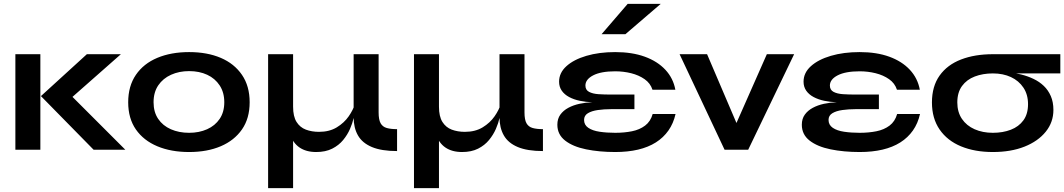

<svg xmlns="http://www.w3.org/2000/svg" viewBox="-20 -779 5537 999"><path d="M60 -497H190V0H60ZM609 -497 313 -236 316 -316 632 0H467L193 -279L432 -497Z M964 12Q870 12 798.5 -18Q727 -48 687 -105.5Q647 -163 647 -247Q647 -331 687 -389.5Q727 -448 798.5 -478Q870 -508 964 -508Q1058 -508 1128.5 -478Q1199 -448 1239 -389.5Q1279 -331 1279 -247Q1279 -163 1239 -105.5Q1199 -48 1128.5 -18Q1058 12 964 12ZM964 -88Q1016 -88 1057.5 -106.5Q1099 -125 1123 -160.5Q1147 -196 1147 -247Q1147 -298 1123 -334.5Q1099 -371 1058 -390Q1017 -409 964 -409Q912 -409 870 -390Q828 -371 803.5 -335Q779 -299 779 -247Q779 -196 803 -160.5Q827 -125 869 -106.5Q911 -88 964 -88Z M2046 7Q1965 7 1915 -14Q1865 -35 1842.5 -74.5Q1820 -114 1820 -169V-497H1950V-194Q1950 -156 1960.5 -137.5Q1971 -119 1992.5 -113Q2014 -107 2046 -107ZM1827 -239 1828 -205Q1826 -191 1820 -164.5Q1814 -138 1801 -108Q1788 -78 1765.5 -50.5Q1743 -23 1708.5 -5.5Q1674 12 1625 12Q1573 12 1538.5 -11.5Q1504 -35 1488 -83L1505 -104V200H1375V-497H1505V-224Q1505 -173 1523 -144.5Q1541 -116 1571.5 -104.5Q1602 -93 1640 -93Q1694 -93 1732.5 -116.5Q1771 -140 1794.5 -174Q1818 -208 1827 -239Z M2805 7Q2724 7 2674 -14Q2624 -35 2601.5 -74.5Q2579 -114 2579 -169V-497H2709V-194Q2709 -156 2719.5 -137.5Q2730 -119 2751.5 -113Q2773 -107 2805 -107ZM2586 -239 2587 -205Q2585 -191 2579 -164.5Q2573 -138 2560 -108Q2547 -78 2524.5 -50.5Q2502 -23 2467.5 -5.5Q2433 12 2384 12Q2332 12 2297.5 -11.5Q2263 -35 2247 -83L2264 -104V200H2134V-497H2264V-224Q2264 -173 2282 -144.5Q2300 -116 2330.5 -104.5Q2361 -93 2399 -93Q2453 -93 2491.5 -116.5Q2530 -140 2553.5 -174Q2577 -208 2586 -239Z M3181 12Q3098 12 3029.5 -2Q2961 -16 2920.5 -47.5Q2880 -79 2880 -130Q2880 -161 2895.5 -182.5Q2911 -204 2937 -218Q2963 -232 2995.5 -239Q3028 -246 3062 -247Q3028 -248 2997 -254.5Q2966 -261 2941.5 -274Q2917 -287 2903 -307Q2889 -327 2889 -354Q2889 -400 2927 -434.5Q2965 -469 3031 -488.5Q3097 -508 3181 -508Q3269 -508 3335 -484Q3401 -460 3442 -416Q3483 -372 3494 -312H3375Q3364 -346 3334 -367Q3304 -388 3264 -398Q3224 -408 3181 -408Q3107 -408 3066.5 -387Q3026 -366 3026 -334Q3026 -311 3045 -301Q3064 -291 3094 -289Q3124 -287 3158 -287H3281V-211H3158Q3123 -211 3091 -206.5Q3059 -202 3039 -190Q3019 -178 3019 -155Q3019 -129 3041 -114Q3063 -99 3100 -93.5Q3137 -88 3181 -88Q3228 -88 3268 -96Q3308 -104 3336.5 -125.5Q3365 -147 3376 -186H3495Q3484 -137 3458 -100Q3432 -63 3392.5 -38Q3353 -13 3300 -0.5Q3247 12 3181 12ZM3110 -601 3246 -759H3418L3234 -601Z M3835 -85H3788L3970 -497H4112L3873 0H3750L3516 -497H3659Z M4453 12Q4370 12 4301.5 -2Q4233 -16 4192.5 -47.5Q4152 -79 4152 -130Q4152 -161 4167.5 -182.5Q4183 -204 4209 -218Q4235 -232 4267.5 -239Q4300 -246 4334 -247Q4300 -248 4269 -254.5Q4238 -261 4213.5 -274Q4189 -287 4175 -307Q4161 -327 4161 -354Q4161 -400 4199 -434.5Q4237 -469 4303 -488.5Q4369 -508 4453 -508Q4541 -508 4607 -484Q4673 -460 4714 -416Q4755 -372 4766 -312H4647Q4636 -346 4606 -367Q4576 -388 4536 -398Q4496 -408 4453 -408Q4379 -408 4338.5 -387Q4298 -366 4298 -334Q4298 -311 4317 -301Q4336 -291 4366 -289Q4396 -287 4430 -287H4553V-211H4430Q4395 -211 4363 -206.5Q4331 -202 4311 -190Q4291 -178 4291 -155Q4291 -129 4313 -114Q4335 -99 4372 -93.5Q4409 -88 4453 -88Q4500 -88 4540 -96Q4580 -104 4608.5 -125.5Q4637 -147 4648 -186H4767Q4756 -137 4730 -100Q4704 -63 4664.5 -38Q4625 -13 4572 -0.5Q4519 12 4453 12Z M5146 12Q5052 12 4980.5 -17.5Q4909 -47 4869 -105Q4829 -163 4829 -246Q4829 -330 4869 -386Q4909 -442 4980.5 -469.5Q5052 -497 5146 -497L5156 -407Q5189 -407 5224 -403.5Q5259 -400 5293 -391.5Q5327 -383 5357.5 -368.5Q5388 -354 5411 -332Q5434 -310 5447.5 -279Q5461 -248 5461 -207Q5461 -143 5421 -93.5Q5381 -44 5310.5 -16Q5240 12 5146 12ZM5146 -88Q5198 -88 5239.5 -104Q5281 -120 5305 -153Q5329 -186 5329 -237Q5329 -287 5305 -323Q5281 -359 5240 -378Q5199 -397 5146 -397Q5094 -397 5052 -381Q5010 -365 4985.5 -331.5Q4961 -298 4961 -246Q4961 -196 4985 -160.5Q5009 -125 5051 -106.5Q5093 -88 5146 -88ZM5497 -497V-397H5146V-497Z"/></svg>

Font: Syne
Style: Bold
Weight: 700
Designer: Lucas Descroix
Foundry: Bonjour Monde
Version: Version 2.200